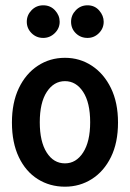

<svg xmlns="http://www.w3.org/2000/svg" viewBox="-20 -694 490 724"><path d="M225 10Q168 10 122.5 -18.5Q77 -47 51 -101.5Q25 -156 25 -232Q25 -307 51 -361.5Q77 -416 122.5 -446Q168 -476 225 -476Q281 -476 326.5 -446Q372 -416 398.5 -361.5Q425 -307 425 -232Q425 -156 398.5 -102Q372 -48 326.5 -19Q281 10 225 10ZM225 -78Q267 -78 293.5 -119Q320 -160 320 -233Q320 -307 293.5 -347.5Q267 -388 225 -388Q183 -388 156.5 -347.5Q130 -307 130 -233Q130 -160 156 -119Q182 -78 225 -78ZM143 -551Q117 -551 99 -569Q81 -587 81 -612Q81 -637 99 -655.5Q117 -674 143 -674Q170 -674 187.5 -655Q205 -636 205 -612Q205 -587 186.5 -569Q168 -551 143 -551ZM310 -551Q284 -551 266 -568.5Q248 -586 248 -612Q248 -637 266 -655.5Q284 -674 310 -674Q337 -674 354 -654.5Q371 -635 371 -612Q371 -587 353 -569Q335 -551 310 -551Z"/></svg>

Font: Inconsolata SemiCondensed Bold
Style: Regular
Weight: 700
Width: 4
Monospace: yes
Designer: Raph Levien, Cyreal, Brenton Simpson
Foundry: Raph Levien, Cyreal, Google
Version: Version 3.001; ttfautohint (v1.8.2.53-6de2)